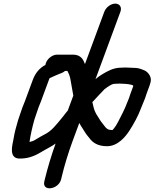

<svg xmlns="http://www.w3.org/2000/svg" viewBox="-20 -807 854 1061"><path d="M704.8 -338.8 713.6 -336C713.6 -336 715.7 -333.1 716.6 -331.7L700.9 -289C697.4 -279.8 695.3 -273.5 692.2 -263C686.6 -248.2 679 -232.2 671.3 -211.8C667.7 -203.5 662.6 -192.6 658.5 -184.5C641.4 -151.3 625 -115.2 610 -97.7C607.2 -94.6 603 -89.9 601.2 -88C576.6 -88.9 568.9 -95.3 558.3 -109.5C548 -123.6 546 -125.1 536.3 -138.1L513.1 -174.9C511.3 -178.8 508.9 -183.4 506.3 -188C500.5 -198.4 495.3 -220.4 490.4 -242.6C510.1 -264 550 -306.9 558.4 -314.9C563.6 -319.3 569.4 -323.5 573.9 -326.2C594.4 -338.9 601.8 -344 616.2 -344C625.3 -344 631.7 -344.2 641.7 -345C658.5 -344.8 688.8 -343.2 704.8 -338.8ZM193.3 -214.4C198.3 -226.5 203.1 -238.3 206 -246L250 -365C251.5 -369.2 252.4 -371.3 253.8 -374.7C271.3 -382.7 289.5 -391.5 304.2 -397.2L316 -401.8C322.3 -404 328.1 -406 339.5 -415H350.5C351.3 -415 351.9 -415 352.5 -414.9C362.9 -395 366.9 -383.8 370.5 -361.3C374.7 -334.8 380.2 -308.2 385.1 -278.7L354.6 -196.3L343.9 -183.2C341.5 -180.2 330.3 -165.2 327.3 -161.8C289.6 -116.1 266.3 -84.8 230 -66.1C207.3 -54.3 195.8 -47.2 176.4 -35.5C166.5 -29.1 157.9 -25.7 143.1 -22.3C148.2 -58.9 158.2 -104.1 170.7 -148C178.4 -169.2 185.7 -193.7 193.3 -214.4ZM104.5 -215C96.1 -192.4 87 -162.1 80.6 -145C80.4 -144.5 80.1 -143.6 79.9 -142.9C68.4 -102.6 61.2 -79.1 54.5 -37.9C50.1 -10.4 21.6 76.2 98.1 69C138.5 68.3 175.3 53 206.9 33.8L226.9 22C240.6 13.9 268.8 0.2 287.2 -13.7C263.7 51.7 243 121.3 228.6 180.2L225 195.2C210.7 253.7 303.7 241.5 317.8 183.8L321.4 168.7C335.3 109.8 357 37.9 382.1 -30L418.2 -127.5C420.1 -123.6 423.2 -118.1 426.2 -113.3L450.2 -75.3C460.9 -58.3 465 -56.1 474.3 -43.5C492 -19 520.1 1 571.6 1C631.3 1 674.3 -52.2 696.2 -86.6C720 -124 743.1 -165.2 759.7 -210C766.1 -227.6 774.6 -244.9 782 -265C785 -273 786.9 -281 789.9 -289L805.8 -332C809.2 -341.4 811.8 -350.3 813.2 -358.9C817.8 -385.8 794.9 -411.8 776.7 -418.7L761 -424.7C749.1 -429.2 736.8 -432 718.7 -432C704.7 -432 690.6 -434 672.5 -434C665 -434 657.3 -433 649.1 -433C605.4 -433 572.3 -412.6 545.8 -397C530.9 -388.3 519.1 -379.3 507.6 -369.4L645.4 -742C654.5 -766.8 641.8 -787 617 -787C591 -787 564.9 -765 556.4 -742L449.5 -453L445.1 -463.2C437 -484.7 419.7 -505 383.7 -505H295.7C270.9 -505 243.3 -484.8 234.1 -460C232.6 -455.9 232.4 -455.7 231.1 -448.4C198 -431 174.9 -402.8 161 -365L117 -246C114.8 -240.2 109.5 -228.5 104.5 -215Z"/></svg>

Font: Just Breathe
Style: BdObl7
Weight: 400
Foundry: Cannot Into Space Fonts
Version: Version 0.72